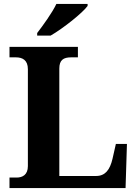

<svg xmlns="http://www.w3.org/2000/svg" viewBox="-20 -951 694 971"><path d="M168 -784V-771H236C299 -807 398 -886 423 -921V-931H265C244 -886 197 -822 168 -784ZM28 0H615L622 -223H566L549 -148C536 -92 512 -61 466 -61H280V-604C280 -647 300 -661 340 -661H374V-714H28V-661H60C94 -661 121 -647 121 -601V-111C121 -67 94 -53 64 -53H28Z"/></svg>

Font: Noto Serif Georgian Bold
Style: Regular
Weight: 700
Designer: Monotype Design Team, Akaki Razmadze
Foundry: Google LLC
Version: Version 2.003